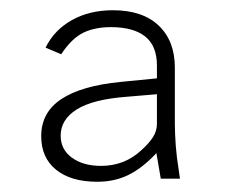

<svg xmlns="http://www.w3.org/2000/svg" viewBox="-20 -750 452 375"><path d="M170 -395Q118.5 -395 89.5 -418.5Q60.5 -442 60.5 -484Q60.5 -530.5 99.8 -556.5Q139 -582.5 215.5 -590L286.5 -597V-622Q286.5 -660.5 263.5 -678.8Q240.5 -697 196.5 -697Q165 -697 142.5 -686Q120 -675 99.5 -644L69 -657Q86 -691.5 120.5 -710.8Q155 -730 200.5 -730Q258.5 -730 290 -700Q321.5 -670 321.5 -618Q321.5 -579 321.5 -550.8Q321.5 -522.5 321.5 -508Q321.5 -498 322 -487.8Q322.5 -477.5 323.2 -466.5Q324 -455.5 325.5 -443L331.5 -401H294L285.5 -451Q258.5 -422 231.2 -408.5Q204 -395 170 -395ZM177.5 -426Q223.5 -426 256.5 -457Q271 -470 278.8 -482.2Q286.5 -494.5 286.5 -508V-566L227.5 -561Q161 -556 129.8 -536.2Q98.5 -516.5 98.5 -485Q98.5 -458 120.5 -442Q142.5 -426 177.5 -426Z"/></svg>

Font: Public Sans Thin
Style: Regular
Weight: 100
Designer: The Public Sans project authors (U.S. Web Design System). Libre Franklin designed by Pablo Impallari and Rodrigo Fuenzal
Version: Version 1.008